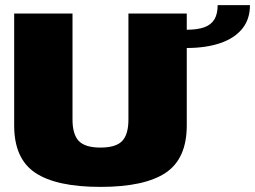

<svg xmlns="http://www.w3.org/2000/svg" viewBox="-20 -728 999 752"><path d="M373.5 4Q546 4 628.8 -51.2Q711.5 -106.5 711.5 -236.5V-675H483V-259.5Q483 -201.5 458.5 -175.8Q434 -150 373.5 -150Q313 -150 288.5 -176Q264 -202 264 -259.5V-675H35.5V-236.5Q35.5 -106.5 118.2 -51.2Q201 4 373.5 4ZM710.5 -611.5V-540Q786 -540 841.8 -558.8Q897.5 -577.5 928.2 -614.8Q959 -652 959 -708H832.5Q832.5 -673.5 819.8 -652.2Q807 -631 780.2 -621.2Q753.5 -611.5 710.5 -611.5Z"/></svg>

Font: Anybody UltraCondensed Thin Black
Style: Regular
Weight: 900
Version: Version 1.111